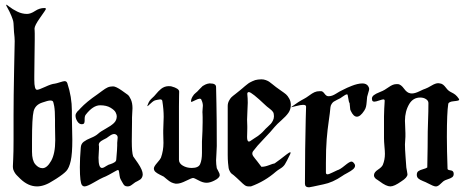

<svg xmlns="http://www.w3.org/2000/svg" viewBox="-20 -799 2009 823"><path d="M215.8 -286.1Q215.8 -324.2 212.4 -343.8Q209 -363.3 205.6 -365.7Q202.1 -368.2 196.3 -368.2Q185.5 -368.2 161.1 -359.4Q130.9 -349.6 124 -321.8Q117.2 -293.9 117.2 -195.3V-148.4Q117.2 -111.3 131.3 -94.7Q145.5 -78.1 162.1 -78.1Q181.6 -78.1 199.2 -109.4Q216.8 -140.6 216.8 -198.2Q216.8 -207 216.3 -227.1Q215.8 -247.1 215.8 -258.8ZM5.9 -779.3Q8.8 -779.3 21 -769.5Q33.2 -759.8 53.7 -749.5Q74.2 -739.3 95.7 -739.3Q111.3 -739.3 130.4 -752Q149.4 -764.6 169.9 -764.6Q176.8 -764.6 176.8 -760.7Q176.8 -757.8 152.3 -723.6Q127.9 -689.5 127.9 -675.8Q127.9 -674.8 128.4 -670.4Q128.9 -666 128.9 -655.8Q128.9 -645.5 128.9 -628.9Q128.9 -605.5 127.9 -550.8Q127 -496.1 127 -471.7V-457Q127 -414.1 138.7 -414.1Q146.5 -414.1 173.8 -426.8Q201.2 -439.5 214.8 -440.4Q221.7 -441.4 236.8 -446.3Q252 -451.2 256.8 -451.2Q265.6 -451.2 268.6 -442.4Q288.1 -383.8 288.1 -324.2V-299.8Q288.1 -278.3 289.1 -246.1Q290 -213.9 290 -200.2Q290 -139.6 283.2 -109.4Q276.4 -79.1 264.2 -65.9Q252 -52.7 221.7 -33.2Q212.9 -28.3 209 -25.4Q170.9 0 138.7 0Q100.6 0 66.4 -33.2Q65.4 -34.2 61.5 -38.1Q57.6 -42 56.6 -43Q55.7 -43.9 52.2 -47.4Q48.8 -50.8 47.9 -52.2Q46.9 -53.7 44.4 -57.1Q42 -60.5 41.5 -62Q41 -63.5 39.1 -66.9Q37.1 -70.3 36.6 -73.2Q36.1 -76.2 35.6 -79.1Q35.2 -82 35.2 -85.9Q35.2 -88.9 36.6 -117.2Q38.1 -145.5 38.1 -200.2V-305.7Q38.1 -380.9 40.5 -500Q43 -619.1 43 -623Q43 -636.7 40 -662.1Q39.1 -672.9 38.6 -687.5Q38.1 -702.1 36.6 -708.5Q35.2 -714.8 28.8 -731Q22.5 -747.1 7.8 -773.4Q5.9 -777.3 5.9 -779.3Z M417 -79.1Q420.9 -79.1 425.8 -81.5Q430.7 -84 436.5 -87.9Q442.4 -91.8 445.3 -92.8Q448.2 -93.8 454.1 -95.7Q460 -97.7 462.9 -99.1Q465.8 -100.6 470.2 -103Q474.6 -105.5 476.6 -108.9Q478.5 -112.3 478.5 -117.2Q482.4 -161.1 482.4 -174.8V-186.5Q482.4 -190.4 483.4 -198.2Q484.4 -206.1 484.4 -209Q484.4 -216.8 479.5 -220.7Q474.6 -224.6 469.7 -224.6Q464.8 -224.6 459.5 -222.2Q454.1 -219.7 446.8 -214.4Q439.5 -209 436.5 -207Q434.6 -206.1 423.3 -200.2Q412.1 -194.3 407.7 -189.5Q403.3 -184.6 403.3 -177.7L404.3 -172.9Q404.3 -168 404.3 -161.1Q404.3 -155.3 403.3 -142.6Q402.3 -129.9 402.3 -123Q402.3 -79.1 417 -79.1ZM464.8 -428.7Q476.6 -428.7 502 -411.1Q521.5 -397.5 527.8 -392.6Q534.2 -387.7 541 -372.6Q547.9 -357.4 547.9 -335Q547.9 -329.1 546.9 -315.9Q545.9 -302.7 545.9 -294.9V-276.4Q545.9 -265.6 545.4 -237.3Q544.9 -209 544.9 -193.4Q544.9 -145.5 550.8 -128.9L571.3 -99.6Q591.8 -69.3 591.8 -51.8Q591.8 -43.9 588.4 -38.1Q585 -32.2 581.5 -29.8Q578.1 -27.3 570.8 -23.4Q563.5 -19.5 559.6 -17.6Q556.6 -15.6 549.8 -10.3Q543 -4.9 538.1 -2.4Q533.2 0 527.3 0Q518.6 0 514.2 -3.4Q509.8 -6.8 503.9 -18.1Q498 -29.3 497.1 -30.3Q494.1 -35.2 492.7 -45.4Q491.2 -55.7 490.2 -63Q489.3 -70.3 485.4 -70.3Q483.4 -70.3 473.1 -64.5Q462.9 -58.6 447.8 -50.3Q432.6 -42 421.9 -38.1Q412.1 -34.2 382.8 -17.1Q353.5 0 342.8 0Q335.9 0 331.5 -5.4Q327.1 -10.7 324.7 -29.3Q322.3 -47.9 322.3 -83Q322.3 -120.1 326.2 -166Q327.1 -182.6 338.9 -191.4Q350.6 -200.2 370.1 -208Q389.6 -215.8 400.4 -225.6Q411.1 -235.4 433.6 -247.6Q456.1 -259.8 468.3 -271.5Q480.5 -283.2 480.5 -300.8Q480.5 -307.6 475.6 -317.4Q470.7 -327.1 453.6 -337.4Q436.5 -347.7 409.2 -347.7Q378.9 -347.7 347.7 -307.6Q342.8 -301.8 342.8 -289.1Q342.8 -282.2 342.8 -280.3Q342.8 -278.3 341.8 -273.9Q340.8 -269.5 337.9 -268.1Q335 -266.6 330.1 -266.6Q319.3 -266.6 311.5 -278.8Q303.7 -291 303.7 -303.7Q303.7 -308.6 306.2 -313Q308.6 -317.4 311 -320.3Q313.5 -323.2 318.4 -327.6Q323.2 -332 325.2 -335Q350.6 -362.3 397.5 -394.5Q403.3 -398.4 417.5 -409.2Q431.6 -419.9 441.4 -424.3Q451.2 -428.7 464.8 -428.7Z M732.4 -11.7Q721.7 -13.7 713.9 -17.6Q706.1 -21.5 696.3 -29.8Q686.5 -38.1 681.6 -42Q677.7 -43.9 665 -50.3Q652.3 -56.6 646 -62.5Q639.6 -68.4 639.6 -77.1Q639.6 -85 653.3 -100.6Q667 -116.2 669.9 -123Q680.7 -153.3 680.7 -186.5Q680.7 -192.4 680.2 -206.1Q679.7 -219.7 679.7 -227.5V-240.2Q681.6 -289.1 681.6 -297.9Q681.6 -330.1 675.8 -366.2Q674.8 -373 666 -373Q662.1 -373 654.3 -371.1Q646.5 -369.1 645.5 -369.1Q640.6 -368.2 632.8 -361.8Q625 -355.5 619.1 -349.6Q613.3 -343.8 612.3 -343.8Q611.3 -343.8 612.3 -347.7Q617.2 -361.3 621.6 -367.2Q626 -373 631.3 -377.9Q636.7 -382.8 640.6 -386.7Q641.6 -387.7 647.9 -395Q654.3 -402.3 658.7 -407.2Q663.1 -412.1 670.4 -418Q677.7 -423.8 686 -426.8Q694.3 -429.7 703.1 -429.7Q710.9 -429.7 714.8 -428.7Q748 -419.9 748 -406.2Q748 -404.3 747.6 -388.2Q747.1 -372.1 747.1 -342.8V-114.3Q747.1 -98.6 763.7 -88.9Q780.3 -79.1 801.8 -79.1Q831.1 -79.1 837.9 -95.7Q845.7 -113.3 845.7 -143.6V-176.8V-192.4Q848.6 -242.2 848.6 -275.4Q848.6 -287.1 848.6 -296.9Q848.6 -306.6 848.1 -312Q847.7 -317.4 847.7 -318.4Q847.7 -324.2 848.6 -333Q849.6 -341.8 849.6 -345.7Q849.6 -358.4 842.8 -372.1Q841.8 -376 835.9 -376Q830.1 -376 816.4 -369.1Q802.7 -362.3 800.8 -362.3Q798.8 -362.3 798.8 -364.3Q798.8 -374 805.2 -384.8Q811.5 -395.5 818.4 -400.4L825.2 -406.2Q826.2 -407.2 835.9 -417.5Q845.7 -427.7 848.6 -430.2Q851.6 -432.6 859.9 -436.5Q868.2 -440.4 877 -441.4H880.9Q906.2 -441.4 906.2 -425.8Q906.2 -419.9 907.7 -356Q909.2 -292 909.2 -172.9Q909.2 -159.2 907.7 -139.6Q906.2 -120.1 906.2 -111.3Q906.2 -95.7 909.2 -78.1Q910.2 -75.2 916 -64.9Q921.9 -54.7 921.9 -48.8Q921.9 -36.1 897.5 -24.4Q879.9 -15.6 865.2 -15.6Q849.6 -15.6 831.1 -25.9Q812.5 -36.1 807.6 -36.1Q801.8 -36.1 777.3 -23.9Q752.9 -11.7 738.3 -11.7Z M1052.7 -194.3Q1059.6 -199.2 1070.3 -206.1Q1081.1 -212.9 1085.9 -216.3Q1090.8 -219.7 1098.1 -226.1Q1105.5 -232.4 1112.3 -240.2Q1117.2 -246.1 1126.5 -254.4Q1135.7 -262.7 1140.6 -268.1Q1145.5 -273.4 1149.9 -282.2Q1154.3 -291 1154.3 -300.8Q1154.3 -312.5 1150.4 -318.8Q1146.5 -325.2 1134.8 -334Q1123 -342.8 1118.2 -347.7Q1058.6 -404.3 1046.9 -404.3Q1040 -404.3 1040 -396.5Q1040 -395.5 1040.5 -390.6Q1041 -385.7 1041.5 -377.4Q1042 -369.1 1042 -358.4Q1042 -345.7 1040.5 -322.3Q1039.1 -298.8 1039.1 -286.1Q1039.1 -267.6 1040 -257.8V-249Q1040 -243.2 1039.6 -230Q1039.1 -216.8 1039.1 -211.9Q1039.1 -192.4 1046.9 -192.4Q1050.8 -192.4 1052.7 -194.3ZM1157.2 -254.9Q1141.6 -235.4 1111.3 -204.1Q1081.1 -172.9 1064.5 -150.4Q1061.5 -146.5 1061.5 -140.6Q1061.5 -135.7 1064.9 -130.4Q1068.4 -125 1073.7 -118.7Q1079.1 -112.3 1082 -108.4Q1084 -105.5 1100.6 -84Q1115.2 -84 1132.8 -90.8Q1150.4 -97.7 1157.2 -98.6Q1165 -103.5 1180.7 -115.7Q1196.3 -127.9 1208.5 -137.2Q1220.7 -146.5 1223.6 -146.5Q1225.6 -146.5 1225.6 -143.6L1223.6 -137.7Q1208 -105.5 1201.2 -94.7Q1194.3 -84 1182.1 -76.7Q1169.9 -69.3 1163.1 -63.5Q1115.2 -21.5 1055.7 0H1044.9Q1036.1 0 1028.8 -5.4Q1021.5 -10.7 1010.7 -21.5Q1000 -32.2 995.1 -36.1Q990.2 -41 982.4 -47.4Q974.6 -53.7 972.2 -55.2Q969.7 -56.6 965.3 -64.5Q960.9 -72.3 960 -78.6Q959 -85 957.5 -100.6Q956.1 -116.2 956.1 -135.3Q956.1 -154.3 956.1 -185.5V-344.7Q956.1 -356.4 961.4 -366.7Q966.8 -377 971.7 -381.8Q976.6 -386.7 990.2 -397Q1003.9 -407.2 1007.8 -411.1Q1010.7 -413.1 1019 -420.4Q1027.3 -427.7 1029.8 -429.7Q1032.2 -431.6 1039.6 -437.5Q1046.9 -443.4 1050.8 -445.3Q1054.7 -447.3 1061.5 -450.7Q1068.4 -454.1 1073.7 -455.6Q1079.1 -457 1085.9 -458Q1092.8 -459 1100.6 -459Q1110.4 -459 1119.6 -455.6Q1128.9 -452.1 1133.8 -448.7Q1138.7 -445.3 1148.4 -437.5Q1158.2 -429.7 1163.1 -425.8Q1168 -421.9 1183.6 -411.1Q1199.2 -400.4 1206.1 -394.5Q1212.9 -388.7 1219.7 -376.5Q1226.6 -364.3 1226.6 -349.6Q1226.6 -330.1 1216.3 -315.4Q1206.1 -300.8 1186.5 -283.7Q1167 -266.6 1157.2 -254.9Z M1478.5 -357.4Q1475.6 -357.4 1470.7 -389.6Q1470.7 -394.5 1466.8 -394.5Q1463.9 -394.5 1459 -391.6Q1454.1 -388.7 1447.8 -384.3Q1441.4 -379.9 1438.5 -377.9Q1434.6 -376 1424.8 -371.1Q1415 -366.2 1410.6 -363.3Q1406.2 -360.4 1401.9 -354Q1397.5 -347.7 1396.5 -339.8Q1394.5 -316.4 1389.2 -280.3Q1383.8 -244.1 1380.4 -202.6Q1377 -161.1 1377 -100.6V-59.6Q1377 -51.8 1383.8 -51.8Q1389.6 -51.8 1405.3 -59.6Q1420.9 -67.4 1425.8 -69.3Q1437.5 -72.3 1458 -89.4Q1478.5 -106.4 1486.3 -106.4Q1492.2 -106.4 1498 -98.6Q1502 -93.8 1502 -88.9Q1502 -81.1 1493.7 -73.7Q1485.4 -66.4 1468.8 -57.6Q1452.1 -48.8 1447.3 -44.9Q1406.2 -16.6 1366.2 -8.8Q1308.6 3.9 1304.7 3.9Q1287.1 3.9 1287.1 -11.7Q1287.1 -79.1 1288.1 -158.2Q1289.1 -237.3 1290.5 -289.1Q1292 -340.8 1292 -341.8Q1292 -349.6 1279.3 -349.6Q1269.5 -349.6 1248.5 -344.2Q1227.5 -338.9 1226.6 -338.9L1228.5 -339.8Q1229.5 -340.8 1230.5 -341.8Q1259.8 -363.3 1284.2 -376Q1292 -379.9 1305.2 -389.6Q1318.4 -399.4 1328.1 -403.8Q1337.9 -408.2 1350.6 -408.2H1356.4Q1363.3 -408.2 1371.1 -397.5Q1378.9 -386.7 1386.7 -386.7H1390.6Q1403.3 -386.7 1420.4 -397.5Q1437.5 -408.2 1444.3 -411.1Q1445.3 -411.1 1452.1 -415Q1459 -418.9 1468.3 -422.9Q1477.5 -426.8 1488.3 -431.2Q1499 -435.5 1511.2 -438.5Q1523.4 -441.4 1533.2 -441.4Q1549.8 -441.4 1557.6 -430.7Q1562.5 -422.9 1562.5 -418Q1562.5 -413.1 1558.6 -401.4Q1554.7 -389.6 1553.7 -383.8Q1552.7 -376 1551.8 -362.8Q1550.8 -349.6 1548.8 -341.3Q1546.9 -333 1541 -324.2Q1524.4 -298.8 1509.8 -298.8Q1495.1 -298.8 1483.4 -324.2Q1480.5 -329.1 1480.5 -337.9Q1480.5 -340.8 1479.5 -347.7Q1478.5 -354.5 1478.5 -357.4Z M1947.3 -375Q1948.2 -373 1948.2 -371.1Q1948.2 -367.2 1925.8 -365.2Q1903.3 -363.3 1901.4 -353.5Q1895.5 -316.4 1895.5 -211.9Q1895.5 -157.2 1898.4 -75.2Q1898.4 -70.3 1911.6 -68.8Q1924.8 -67.4 1924.8 -53.7Q1924.8 -43.9 1918 -39.1Q1911.1 -34.2 1898.4 -30.3Q1885.7 -26.4 1879.9 -21.5Q1877 -19.5 1867.7 -10.3Q1858.4 -1 1850.6 0H1846.7Q1838.9 0 1811.5 -14.6Q1806.6 -17.6 1793 -22.9Q1779.3 -28.3 1772.9 -34.2Q1766.6 -40 1766.6 -49.8Q1766.6 -60.5 1773.4 -65.4Q1780.3 -70.3 1793 -73.7Q1805.7 -77.1 1811.5 -81.1Q1813.5 -177.7 1813.5 -234.4Q1813.5 -246.1 1814.9 -283.2Q1816.4 -320.3 1816.4 -357.4Q1816.4 -367.2 1806.2 -374Q1795.9 -380.9 1781.2 -380.9Q1751 -380.9 1734.4 -353.5Q1715.8 -322.3 1715.8 -281.2Q1715.8 -273.4 1716.8 -255.4Q1717.8 -237.3 1717.8 -228.5V-212.9Q1715.8 -189.5 1715.8 -179.7Q1715.8 -161.1 1718.3 -127.9Q1720.7 -94.7 1721.7 -81.1Q1722.7 -74.2 1724.6 -64.9Q1726.6 -55.7 1726.6 -51.8Q1726.6 -38.1 1700.2 -21.5Q1669.9 0 1653.3 0Q1635.7 0 1607.4 -21.5Q1605.5 -23.4 1599.6 -26.9Q1593.8 -30.3 1590.8 -32.7Q1587.9 -35.2 1585.4 -39.1Q1583 -43 1583 -47.9Q1583 -60.5 1600.1 -71.8Q1617.2 -83 1621.1 -92.8Q1629.9 -114.3 1629.9 -139.6Q1629.9 -150.4 1627.9 -171.9Q1626 -193.4 1626 -206.1V-212.9V-243.2V-299.8Q1626 -317.4 1627 -333Q1627.9 -348.6 1628.4 -356.9Q1628.9 -365.2 1628.9 -367.2Q1628.9 -373 1623 -373Q1619.1 -373 1605 -368.2Q1590.8 -363.3 1585 -363.3Q1577.1 -363.3 1575.2 -369.1Q1574.2 -372.1 1574.2 -376Q1574.2 -384.8 1582.5 -391.1Q1590.8 -397.5 1606.9 -403.8Q1623 -410.2 1628.9 -414.1Q1632.8 -416 1644.5 -424.3Q1656.2 -432.6 1664.1 -435.5Q1671.9 -438.5 1680.7 -438.5H1686.5Q1699.2 -436.5 1711.9 -418.9Q1724.6 -401.4 1737.3 -399.4Q1740.2 -398.4 1746.1 -398.4Q1758.8 -398.4 1777.8 -407.7Q1796.9 -417 1803.7 -418.9Q1812.5 -421.9 1829.6 -432.1Q1846.7 -442.4 1858.4 -442.4Q1863.3 -442.4 1866.2 -441.4Q1874 -440.4 1879.9 -435.5Q1885.7 -430.7 1891.6 -422.9Q1897.5 -415 1902.3 -411.1Q1908.2 -406.2 1916.5 -402.3Q1924.8 -398.4 1932.1 -392.6Q1939.5 -386.7 1947.3 -375Z"/></svg>

Font: Isabella
Style: Medium
Weight: 500
Designer: John Stracke
Version: Version 001.202